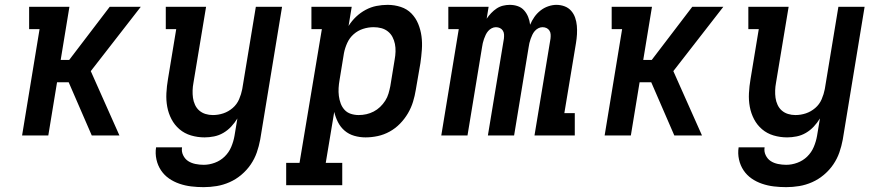

<svg xmlns="http://www.w3.org/2000/svg" viewBox="-20 -558 3640 791"><path d="M71 0 143 -438H100V-530H266L230 -311H265L432 -530H560L354 -265L472 0H358L263 -219H215L179 0Z M819 213Q793 213 768 210Q743 207 719.5 199Q696 191 676.5 177.5Q657 164 643.5 144Q630 124 624.5 99Q619 74 623 49H730Q727 66 734.5 81.5Q742 97 755 105.5Q768 114 785 117.5Q802 121 819 121Q842 121 865 112.5Q888 104 905.5 87Q923 70 932.5 47.5Q942 25 946 2L958 -70Q947 -52 932.5 -36.5Q918 -21 900 -10.5Q882 0 862 4Q842 8 823 8Q794 8 767 0Q740 -8 719.5 -25.5Q699 -43 686.5 -67Q674 -91 669 -118Q664 -145 665.5 -174Q667 -203 672 -232L706 -438H663V-530H829L777 -217Q774 -201 773.5 -185.5Q773 -170 775 -155Q777 -140 783.5 -126Q790 -112 801 -102.5Q812 -93 826.5 -88.5Q841 -84 857 -84Q879 -84 900 -91Q921 -98 938.5 -113Q956 -128 965 -149Q974 -170 978 -191L1034 -530H1142L1052 17Q1047 44 1038 70Q1029 96 1013 119.5Q997 143 974.5 162Q952 181 926 192.5Q900 204 873 208.5Q846 213 819 213Z M1159 205V113H1214L1306 -438H1263V-530H1429L1416 -451Q1429 -472 1447 -489Q1465 -506 1486.5 -517.5Q1508 -529 1531 -533.5Q1554 -538 1577 -538Q1605 -538 1631 -529.5Q1657 -521 1675 -502.5Q1693 -484 1703 -459.5Q1713 -435 1716.5 -408.5Q1720 -382 1718 -354Q1716 -326 1712 -298L1693 -188Q1689 -163 1681.5 -138.5Q1674 -114 1660.5 -91Q1647 -68 1628 -48.5Q1609 -29 1585.5 -16Q1562 -3 1536.5 2.5Q1511 8 1486 8Q1462 8 1439.5 1.5Q1417 -5 1400 -19.5Q1383 -34 1372.5 -54.5Q1362 -75 1357 -97L1322 113H1390V205ZM1458 -84Q1474 -84 1489.5 -87.5Q1505 -91 1519.5 -98.5Q1534 -106 1546 -117.5Q1558 -129 1567 -143Q1576 -157 1580.5 -172.5Q1585 -188 1588 -203L1606 -313Q1609 -329 1609.5 -345.5Q1610 -362 1607 -377Q1604 -392 1597 -405.5Q1590 -419 1578 -428.5Q1566 -438 1551 -442Q1536 -446 1519 -446Q1519 -446 1519 -446Q1519 -446 1519 -446Q1497 -446 1475.5 -439Q1454 -432 1437 -417Q1420 -402 1410.5 -381Q1401 -360 1397 -339L1379 -229Q1376 -212 1375 -195.5Q1374 -179 1376 -163Q1378 -147 1383.5 -132Q1389 -117 1399.5 -105.5Q1410 -94 1425.5 -89Q1441 -84 1458 -84Z M1798 0 1870 -438H1827V-530H1993L1985 -481Q1993 -493 2003.5 -504Q2014 -515 2026 -523Q2038 -531 2052 -534.5Q2066 -538 2080 -538Q2080 -538 2080 -538Q2080 -538 2080 -538Q2098 -538 2113.5 -532.5Q2129 -527 2139.5 -515Q2150 -503 2156 -488Q2162 -473 2164 -456Q2171 -473 2181.5 -488Q2192 -503 2206.5 -514.5Q2221 -526 2238.5 -532Q2256 -538 2272 -538Q2290 -538 2306 -532Q2322 -526 2333 -513.5Q2344 -501 2349.5 -485Q2355 -469 2356.5 -452Q2358 -435 2357 -417Q2356 -399 2353 -381L2305 -92H2348V0H2182L2248 -399Q2249 -408 2248.5 -416.5Q2248 -425 2243.5 -432Q2239 -439 2231.5 -442.5Q2224 -446 2215 -446Q2206 -446 2197.5 -441.5Q2189 -437 2183 -430Q2177 -423 2173 -414.5Q2169 -406 2166 -397.5Q2163 -389 2161 -380.5Q2159 -372 2158 -364L2098 0H1990L2056 -399Q2057 -408 2056.5 -416.5Q2056 -425 2051.5 -432Q2047 -439 2039.5 -442.5Q2032 -446 2023 -446Q2014 -446 2005.5 -441.5Q1997 -437 1991 -430Q1985 -423 1981 -414.5Q1977 -406 1974 -397.5Q1971 -389 1969 -380.5Q1967 -372 1966 -364L1906 0Z M2471 0 2543 -438H2500V-530H2666L2630 -311H2665L2832 -530H2960L2754 -265L2872 0H2758L2663 -219H2615L2579 0Z M3219 213Q3193 213 3168 210Q3143 207 3119.5 199Q3096 191 3076.5 177.5Q3057 164 3043.5 144Q3030 124 3024.5 99Q3019 74 3023 49H3130Q3127 66 3134.5 81.5Q3142 97 3155 105.5Q3168 114 3185 117.5Q3202 121 3219 121Q3242 121 3265 112.5Q3288 104 3305.5 87Q3323 70 3332.5 47.5Q3342 25 3346 2L3358 -70Q3347 -52 3332.5 -36.5Q3318 -21 3300 -10.5Q3282 0 3262 4Q3242 8 3223 8Q3194 8 3167 0Q3140 -8 3119.5 -25.5Q3099 -43 3086.5 -67Q3074 -91 3069 -118Q3064 -145 3065.5 -174Q3067 -203 3072 -232L3106 -438H3063V-530H3229L3177 -217Q3174 -201 3173.5 -185.5Q3173 -170 3175 -155Q3177 -140 3183.5 -126Q3190 -112 3201 -102.5Q3212 -93 3226.5 -88.5Q3241 -84 3257 -84Q3279 -84 3300 -91Q3321 -98 3338.5 -113Q3356 -128 3365 -149Q3374 -170 3378 -191L3434 -530H3542L3452 17Q3447 44 3438 70Q3429 96 3413 119.5Q3397 143 3374.5 162Q3352 181 3326 192.5Q3300 204 3273 208.5Q3246 213 3219 213Z"/></svg>

Font: Iosevka Slab Semibold Extended
Style: Italic
Weight: 600
Width: 7
Italic angle: -9°
Monospace: yes
Designer: Belleve Invis
Foundry: Belleve Invis
Version: Version 11.1.0; ttfautohint (v1.8.3)